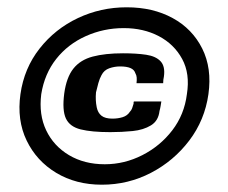

<svg xmlns="http://www.w3.org/2000/svg" viewBox="-20 -504 625 526"><path d="M36 -246Q46 -317 88.5 -371Q131 -425 193.5 -454.5Q256 -484 327 -484Q399 -484 453 -454.5Q507 -425 534 -371Q561 -317 551 -246Q541 -175 498.5 -119Q456 -63 393.5 -30.5Q331 2 259 2Q188 2 134 -30.5Q80 -63 53 -119Q26 -175 36 -246ZM93 -246Q86 -190 106.5 -147Q127 -104 169 -79Q211 -54 267 -54Q321 -54 370 -79Q419 -104 452 -147Q485 -190 492 -246Q501 -302 479 -342.5Q457 -383 415 -405Q373 -427 319 -427Q264 -427 215 -405Q166 -383 134 -342.5Q102 -302 93 -246ZM317 -358Q354 -358 380.5 -354Q407 -350 420 -336Q433 -322 429 -294Q428 -290 427.5 -285.5Q427 -281 427 -276H354Q355 -285 354.5 -291.5Q354 -298 351 -303Q348 -313 337.5 -317.5Q327 -322 309 -322Q294 -322 279.5 -317Q265 -312 258 -298Q253 -289 249.5 -276.5Q246 -264 243 -251Q242 -240 242.5 -230Q243 -220 245 -210Q248 -195 258 -187Q268 -179 288 -179Q303 -179 316 -183Q329 -187 336 -198Q340 -202 342 -207.5Q344 -213 346 -220Q346 -222 346 -223.5Q346 -225 347 -226H422Q421 -220 420 -213.5Q419 -207 417 -200Q414 -173 393.5 -160.5Q373 -148 343.5 -145Q314 -142 282 -142Q231 -142 201 -149.5Q171 -157 160.5 -179.5Q150 -202 156 -248Q162 -292 181 -316Q200 -340 234 -349Q268 -358 317 -358Z"/></svg>

Font: Genos Thin ExtraBold
Style: Italic
Weight: 800
Italic angle: -8°
Version: Version 1.010